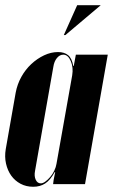

<svg xmlns="http://www.w3.org/2000/svg" viewBox="-30 -704 442 734"><path d="M181 -46H179Q162 -15 142.5 -2.5Q123 10 97 10Q70 10 48.5 -1.5Q27 -13 13 -32.5Q-1 -52 -7 -78.5Q-13 -105 -8 -134L30 -350Q36 -382 51.5 -410Q67 -438 89.5 -459Q112 -480 138.5 -492.5Q165 -505 192 -505Q216 -505 230.5 -493Q245 -481 250 -452H252L260 -495H382L295 0H173L175 -16ZM246 -416Q251 -446 240.5 -470.5Q230 -495 212 -495Q198 -495 187.5 -482Q177 -469 174 -449L104 -51Q100 -31 106.5 -17Q113 -3 126 -3Q134 -3 143.5 -10Q153 -17 162 -27.5Q171 -38 177.5 -51.5Q184 -65 186 -78ZM214 -570 265 -684H355L220 -570Z"/></svg>

Font: Moniqa Black Ita Display
Style: Italic
Weight: 900
Italic angle: -10°
Designer: Rajesh Rajput
Foundry: Rajesh Rajput
Version: Version 1.000